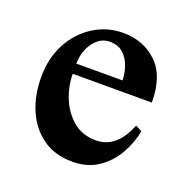

<svg xmlns="http://www.w3.org/2000/svg" viewBox="-87 -500 585 597"><g transform="rotate(20 205.5 -201.5)"><path d="M359.9 -159.7 381.3 -148.9Q373.5 -107.9 352.1 -70.6Q330.6 -33.2 295.4 -9.8Q260.3 13.7 211.4 13.7Q153.3 13.7 113 -14.9Q72.8 -43.5 51.8 -92Q30.8 -140.6 30.8 -201.2Q30.8 -264.6 57.1 -313.2Q83.5 -361.8 127.4 -389.4Q171.4 -417 224.6 -417Q291.5 -417 336.4 -374.3Q381.3 -331.5 381.3 -243.7H119.6Q119.6 -203.6 135.3 -164.6Q150.9 -125.5 181.6 -99.6Q212.4 -73.7 257.3 -73.7Q325.7 -73.7 359.9 -159.7ZM119.1 -277.3H272Q272 -298.3 264.4 -321.5Q256.8 -344.7 240 -360.8Q223.1 -377 194.3 -377Q163.6 -377 141.8 -348.4Q120.1 -319.8 119.1 -277.3Z"/></g></svg>

Font: Scheherazade New SemiBold
Style: Regular
Weight: 600
Designer: SIL International
Foundry: SIL International
Version: Version 4.000